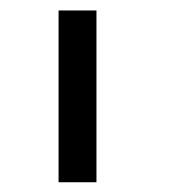

<svg xmlns="http://www.w3.org/2000/svg" viewBox="-20 -812 373 376"><path d="M94.7 -791.5H168.9V-455.1H94.7Z"/></svg>

Font: Gputeks
Style: Regular
Weight: 500
Version: Version 0.9